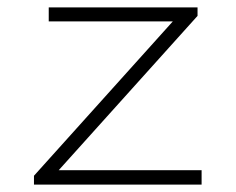

<svg xmlns="http://www.w3.org/2000/svg" viewBox="-20 -500 640 520"><path d="M72 0V-24L448 -442H112V-480H515V-457L139 -39H526V0Z"/></svg>

Font: Source Code Pro Light
Style: Regular
Weight: 300
Monospace: yes
Designer: Paul D. Hunt, Teo Tuominen
Foundry: Adobe Systems Incorporated
Version: Version 2.030;PS 1.000;hotconv 16.6.51;makeotf.lib2.5.65220